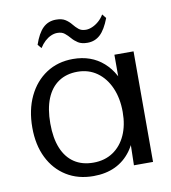

<svg xmlns="http://www.w3.org/2000/svg" viewBox="-81 -767 759 853"><g transform="rotate(-10 299.0 -340.0)"><path d="M273.1 16.1Q203.1 16.1 151.2 -16.3Q99.2 -48.6 70.5 -106.7Q41.8 -164.8 41.8 -242.7Q41.8 -322.6 70.8 -383.4Q99.9 -444.2 151.7 -478.2Q203.6 -512.2 271.9 -512.2Q354.2 -512.2 409.1 -463.6Q464.1 -415.1 484.8 -324.4L457.2 -304.5V-498.8H543.6V0H457.4L461.7 -184.9L485.2 -161.2Q471.6 -103.1 442.6 -63.6Q413.6 -24.1 371.1 -4Q328.5 16.1 273.1 16.1ZM283 -42.8Q333.9 -42.8 371.4 -67.8Q408.8 -92.7 429.1 -137.6Q449.4 -182.5 449.4 -242Q449.4 -304.3 428.4 -351.8Q407.4 -399.4 369.8 -426.1Q332.1 -452.9 281.8 -452.9Q232.1 -452.9 196.6 -429Q161.1 -405.1 142.4 -359.3Q123.7 -313.4 123.7 -247Q123.7 -180.8 142.5 -135.3Q161.3 -89.8 196.9 -66.3Q232.4 -42.8 283 -42.8ZM349.3 -571.8Q322.8 -571.8 307 -581.9Q291.3 -592 280.3 -605.1Q269.3 -618.1 256.8 -628.2Q244.4 -638.3 224 -638.3Q209.8 -638.3 195.3 -631.9Q180.9 -625.6 167.6 -613.5Q154.4 -601.4 143.6 -584.1L128.8 -601.3Q145.6 -651.1 169.4 -674.3Q193.3 -697.4 228 -697.4Q254.8 -697.4 270.3 -687.4Q285.9 -677.3 296.7 -663.7Q307.5 -650.2 319.8 -640.1Q332 -630 352.3 -630Q365.8 -630 380.8 -636.4Q395.9 -642.7 410.1 -654.9Q424.3 -667 434.7 -684.4L449.6 -666Q430.7 -616.2 406.9 -594Q383 -571.8 349.3 -571.8Z"/></g></svg>

Font: Russolo 10pt ExtraLight
Style: Regular
Weight: 200
Designer: Micah Stupak-Hahn
Version: Version 1.000